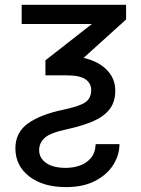

<svg xmlns="http://www.w3.org/2000/svg" viewBox="-20 -548 574 781"><path d="M139.2 62.5Q139.2 94.5 167.3 114.7Q195.3 134.9 248.6 134.9Q275.6 134.9 302.6 126.2Q329.5 117.5 348.4 96.4Q367.2 75.3 369.3 38.4H465.9Q465.9 82.4 440.9 122.3Q415.8 162.3 367.4 187.7Q318.9 213.1 248.6 213.1Q154.8 213.1 98.7 169.4Q42.6 125.7 42.6 55.4Q42.6 -8.5 92.9 -45.3Q143.1 -82 240.1 -102.3Q305 -116.1 327.9 -132.5Q350.9 -148.8 350.9 -181.8Q350.9 -209.5 327.6 -225.5Q304.3 -241.5 250 -241.5H164.8V-302.6L353.7 -450.3H68.2V-528.4H492.9V-468.8L320 -312.5Q380 -299 414.4 -263.8Q448.9 -228.7 448.9 -179Q448.9 -132.1 424.7 -102.3Q400.6 -72.4 356.9 -54Q313.2 -35.5 254.3 -22.7Q183.9 -7.8 161.6 13Q139.2 33.7 139.2 62.5Z"/></svg>

Font: Interface
Style: Regular
Weight: 400
Designer: Rasmus Andersson
Foundry: rsms
Version: Version 1.8